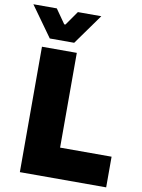

<svg xmlns="http://www.w3.org/2000/svg" viewBox="-119 -993 784 1060"><g transform="rotate(10 273.0 -463.0)"><path d="M67.9 -703.1V0H551.8V-171.9H263.2V-703.1ZM-19.5 -925.8 102.5 -755.4H239.3L361.3 -925.8H230L174.3 -846.2H167.5L111.8 -925.8Z"/></g></svg>

Font: Wand UI Pro Black
Style: Regular
Weight: 900
Designer: Andreas Faust
Version: Version 1.003;FEAKit 1.0